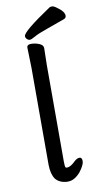

<svg xmlns="http://www.w3.org/2000/svg" viewBox="-100 -929 513 1000"><g transform="rotate(-10 156.5 -429.5)"><path d="M301.8 -810.1Q252.9 -792 205.1 -775.4Q157.2 -758.8 136.7 -746.8Q116.2 -734.9 108.2 -734.9Q100.1 -734.9 93 -741.9Q85.9 -749 85.9 -757.8Q85.9 -781.7 238.8 -883.8Q242.7 -885.7 251.2 -886Q259.8 -886.2 274.9 -875Q313 -849.1 313 -826.2Q313 -814.9 301.8 -810.1ZM175.8 -47.9Q176.8 -45.9 183.1 -45.9H185.1Q203.1 -46.9 228 -71.8Q242.2 -85 255.6 -85Q269 -85 269 -64.9Q269 -44.9 241.2 -8.8Q209 27.3 175.8 26.9H166Q128.9 22.9 109.9 -1Q91.8 -26.9 90.8 -75.2V-589.8L87.9 -696.8Q87.9 -712.9 109.9 -712.9Q131.8 -712.9 152.8 -704.3Q173.8 -695.8 173.8 -679.2L171.9 -589.8V-78.1Q171.9 -52.7 175.8 -47.9Z"/></g></svg>

Font: LXGW WenKai Screen R
Style: Regular
Weight: 400
Designer: Fontworks Inc.
Version: Version 1.235;May 31, 2022